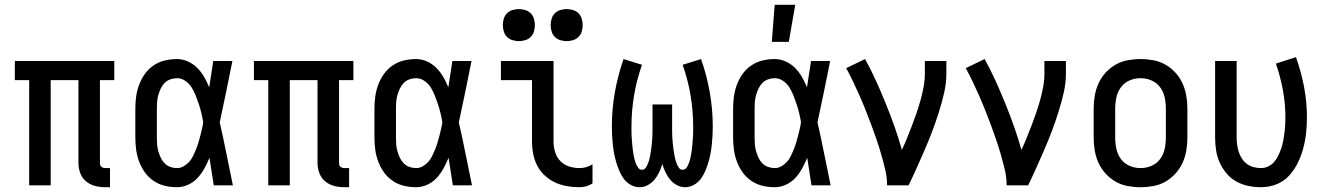

<svg xmlns="http://www.w3.org/2000/svg" viewBox="-20 -775 5540 803"><path d="M440 8H420Q398 8 377 2.5Q356 -3 339.5 -17Q323 -31 315.5 -51.5Q308 -72 308 -94V-440H192V0H102V-440H42V-520H458V-440H398V-94Q398 -89 399 -85Q400 -81 403.5 -78Q407 -75 411 -73.5Q415 -72 420 -72H440Z M720 8Q694 8 669 2Q644 -4 622.5 -18.5Q601 -33 586 -54Q571 -75 562 -99Q553 -123 549.5 -148.5Q546 -174 546 -200V-320Q546 -346 549.5 -371.5Q553 -397 562 -421Q571 -445 586 -466Q601 -487 622.5 -501.5Q644 -516 669 -522Q694 -528 720 -528Q744 -528 766 -518Q788 -508 805 -491Q822 -474 834 -453Q846 -432 855 -410Q859 -437 863.5 -464.5Q868 -492 872 -520H952Q939 -456 926 -391.5Q913 -327 899 -263Q914 -198 927 -132Q940 -66 954 0H874Q870 -29 865 -57.5Q860 -86 856 -115Q847 -93 835 -71Q823 -49 806.5 -31Q790 -13 767 -2.5Q744 8 720 8ZM720 -72Q735 -72 748 -79.5Q761 -87 771 -98Q781 -109 787.5 -122.5Q794 -136 799.5 -149.5Q805 -163 809.5 -177.5Q814 -192 817.5 -206Q821 -220 824.5 -234.5Q828 -249 830 -264Q827 -282 822.5 -301Q818 -320 812 -338Q806 -356 799 -374Q792 -392 782 -408.5Q772 -425 755.5 -436.5Q739 -448 720 -448Q706 -448 692 -443Q678 -438 668 -427.5Q658 -417 652 -404Q646 -391 642 -377Q638 -363 637 -348.5Q636 -334 636 -320V-200Q636 -186 637 -171.5Q638 -157 642 -143Q646 -129 652 -116Q658 -103 668 -92.5Q678 -82 692 -77Q706 -72 720 -72Z M1440 8H1420Q1398 8 1377 2.5Q1356 -3 1339.5 -17Q1323 -31 1315.5 -51.5Q1308 -72 1308 -94V-440H1192V0H1102V-440H1042V-520H1458V-440H1398V-94Q1398 -89 1399 -85Q1400 -81 1403.5 -78Q1407 -75 1411 -73.5Q1415 -72 1420 -72H1440Z M1720 8Q1694 8 1669 2Q1644 -4 1622.5 -18.5Q1601 -33 1586 -54Q1571 -75 1562 -99Q1553 -123 1549.5 -148.5Q1546 -174 1546 -200V-320Q1546 -346 1549.5 -371.5Q1553 -397 1562 -421Q1571 -445 1586 -466Q1601 -487 1622.5 -501.5Q1644 -516 1669 -522Q1694 -528 1720 -528Q1744 -528 1766 -518Q1788 -508 1805 -491Q1822 -474 1834 -453Q1846 -432 1855 -410Q1859 -437 1863.5 -464.5Q1868 -492 1872 -520H1952Q1939 -456 1926 -391.5Q1913 -327 1899 -263Q1914 -198 1927 -132Q1940 -66 1954 0H1874Q1870 -29 1865 -57.5Q1860 -86 1856 -115Q1847 -93 1835 -71Q1823 -49 1806.5 -31Q1790 -13 1767 -2.5Q1744 8 1720 8ZM1720 -72Q1735 -72 1748 -79.5Q1761 -87 1771 -98Q1781 -109 1787.5 -122.5Q1794 -136 1799.5 -149.5Q1805 -163 1809.5 -177.5Q1814 -192 1817.5 -206Q1821 -220 1824.5 -234.5Q1828 -249 1830 -264Q1827 -282 1822.5 -301Q1818 -320 1812 -338Q1806 -356 1799 -374Q1792 -392 1782 -408.5Q1772 -425 1755.5 -436.5Q1739 -448 1720 -448Q1706 -448 1692 -443Q1678 -438 1668 -427.5Q1658 -417 1652 -404Q1646 -391 1642 -377Q1638 -363 1637 -348.5Q1636 -334 1636 -320V-200Q1636 -186 1637 -171.5Q1638 -157 1642 -143Q1646 -129 1652 -116Q1658 -103 1668 -92.5Q1678 -82 1692 -77Q1706 -72 1720 -72Z M2403 8Q2377 8 2351 3.5Q2325 -1 2301.5 -12Q2278 -23 2258.5 -41Q2239 -59 2227 -82Q2215 -105 2210 -131Q2205 -157 2205 -184V-440H2075V-520H2295V-184Q2295 -161 2301.5 -139.5Q2308 -118 2323 -102Q2338 -86 2359.5 -79Q2381 -72 2403 -72Q2418 -72 2432 -76Q2446 -80 2458 -88V-8Q2446 0 2432 4Q2418 8 2403 8ZM2350 -603Q2337 -603 2323.5 -607Q2310 -611 2300.5 -620.5Q2291 -630 2287 -643.5Q2283 -657 2283 -670Q2283 -683 2287 -696.5Q2291 -710 2300.5 -719.5Q2310 -729 2323.5 -733Q2337 -737 2350 -737Q2363 -737 2376.5 -733Q2390 -729 2399.5 -719.5Q2409 -710 2413 -696.5Q2417 -683 2417 -670Q2417 -657 2413 -643.5Q2409 -630 2399.5 -620.5Q2390 -611 2376.5 -607Q2363 -603 2350 -603ZM2150 -603Q2137 -603 2123.5 -607Q2110 -611 2100.5 -620.5Q2091 -630 2087 -643.5Q2083 -657 2083 -670Q2083 -683 2087 -696.5Q2091 -710 2100.5 -719.5Q2110 -729 2123.5 -733Q2137 -737 2150 -737Q2163 -737 2176.5 -733Q2190 -729 2199.5 -719.5Q2209 -710 2213 -696.5Q2217 -683 2217 -670Q2217 -657 2213 -643.5Q2209 -630 2199.5 -620.5Q2190 -611 2176.5 -607Q2163 -603 2150 -603Z M2655 8Q2636 8 2618.5 -1.5Q2601 -11 2589.5 -26.5Q2578 -42 2570.5 -59.5Q2563 -77 2557.5 -95.5Q2552 -114 2548.5 -132.5Q2545 -151 2543 -170Q2541 -189 2540 -208Q2539 -227 2539 -247Q2539 -318 2551.5 -389Q2564 -460 2588 -528L2665 -504Q2643 -442 2632 -377Q2621 -312 2621 -246Q2621 -236 2621 -226Q2621 -216 2621.5 -206.5Q2622 -197 2623 -187Q2624 -177 2624.5 -167.5Q2625 -158 2626.5 -148.5Q2628 -139 2629.5 -129Q2631 -119 2633.5 -109.5Q2636 -100 2639.5 -91Q2643 -82 2649 -73.5Q2655 -65 2665 -65Q2674 -65 2679.5 -72Q2685 -79 2688.5 -87.5Q2692 -96 2694.5 -104Q2697 -112 2698.5 -121Q2700 -130 2701.5 -138.5Q2703 -147 2704 -155.5Q2705 -164 2706 -173Q2707 -182 2707.5 -190.5Q2708 -199 2708.5 -207.5Q2709 -216 2709 -225Q2709 -234 2709 -242.5Q2709 -251 2709 -260V-338H2791V-260Q2791 -251 2791 -242.5Q2791 -234 2791 -225Q2791 -216 2791.5 -207.5Q2792 -199 2792.5 -190.5Q2793 -182 2794 -173Q2795 -164 2796 -155.5Q2797 -147 2798.5 -138.5Q2800 -130 2801.5 -121Q2803 -112 2805.5 -104Q2808 -96 2811.5 -87.5Q2815 -79 2820.5 -72Q2826 -65 2835 -65Q2845 -65 2851 -73.5Q2857 -82 2860.5 -91Q2864 -100 2866.5 -109.5Q2869 -119 2870.5 -129Q2872 -139 2873.5 -148.5Q2875 -158 2875.5 -167.5Q2876 -177 2877 -187Q2878 -197 2878.5 -206.5Q2879 -216 2879 -226Q2879 -236 2879 -246Q2879 -312 2868 -377Q2857 -442 2835 -504L2912 -528Q2936 -460 2948.5 -389Q2961 -318 2961 -247Q2961 -227 2960 -208Q2959 -189 2957 -170Q2955 -151 2951.5 -132.5Q2948 -114 2942.5 -95.5Q2937 -77 2929.5 -59.5Q2922 -42 2910.5 -26.5Q2899 -11 2881.5 -1.5Q2864 8 2845 8Q2827 8 2810.5 -1Q2794 -10 2782.5 -24Q2771 -38 2763 -55Q2755 -72 2750 -89Q2745 -72 2737 -55Q2729 -38 2717.5 -24Q2706 -10 2689.5 -1Q2673 8 2655 8Z M3220 8Q3194 8 3169 2Q3144 -4 3122.5 -18.5Q3101 -33 3086 -54Q3071 -75 3062 -99Q3053 -123 3049.5 -148.5Q3046 -174 3046 -200V-320Q3046 -346 3049.5 -371.5Q3053 -397 3062 -421Q3071 -445 3086 -466Q3101 -487 3122.5 -501.5Q3144 -516 3169 -522Q3194 -528 3220 -528Q3244 -528 3266 -518Q3288 -508 3305 -491Q3322 -474 3334 -453Q3346 -432 3355 -410Q3359 -437 3363.5 -464.5Q3368 -492 3372 -520H3452Q3439 -456 3426 -391.5Q3413 -327 3399 -263Q3414 -198 3427 -132Q3440 -66 3454 0H3374Q3370 -29 3365 -57.5Q3360 -86 3356 -115Q3347 -93 3335 -71Q3323 -49 3306.5 -31Q3290 -13 3267 -2.5Q3244 8 3220 8ZM3220 -72Q3235 -72 3248 -79.5Q3261 -87 3271 -98Q3281 -109 3287.5 -122.5Q3294 -136 3299.5 -149.5Q3305 -163 3309.5 -177.5Q3314 -192 3317.5 -206Q3321 -220 3324.5 -234.5Q3328 -249 3330 -264Q3327 -282 3322.5 -301Q3318 -320 3312 -338Q3306 -356 3299 -374Q3292 -392 3282 -408.5Q3272 -425 3255.5 -436.5Q3239 -448 3220 -448Q3206 -448 3192 -443Q3178 -438 3168 -427.5Q3158 -417 3152 -404Q3146 -391 3142 -377Q3138 -363 3137 -348.5Q3136 -334 3136 -320V-200Q3136 -186 3137 -171.5Q3138 -157 3142 -143Q3146 -129 3152 -116Q3158 -103 3168 -92.5Q3178 -82 3192 -77Q3206 -72 3220 -72ZM3208 -600 3220 -755H3306L3279 -600Z M3690 0Q3690 -33 3682.5 -64.5Q3675 -96 3666 -127.5Q3657 -159 3646.5 -190Q3636 -221 3624.5 -251.5Q3613 -282 3601 -312.5Q3589 -343 3576 -372.5Q3563 -402 3549 -431.5Q3535 -461 3519 -490L3598 -528Q3623 -483 3644 -436.5Q3665 -390 3684.5 -342Q3704 -294 3721 -246Q3738 -198 3752 -148Q3764 -174 3774.5 -200Q3785 -226 3795 -252Q3805 -278 3814 -304.5Q3823 -331 3830.5 -358Q3838 -385 3843 -412.5Q3848 -440 3848 -468V-520H3938V-468Q3938 -427 3928.5 -386Q3919 -345 3906.5 -305.5Q3894 -266 3879.5 -227.5Q3865 -189 3848.5 -151Q3832 -113 3815 -75Q3798 -37 3780 0Z M4190 0Q4190 -33 4182.5 -64.5Q4175 -96 4166 -127.5Q4157 -159 4146.5 -190Q4136 -221 4124.5 -251.5Q4113 -282 4101 -312.5Q4089 -343 4076 -372.5Q4063 -402 4049 -431.5Q4035 -461 4019 -490L4098 -528Q4123 -483 4144 -436.5Q4165 -390 4184.5 -342Q4204 -294 4221 -246Q4238 -198 4252 -148Q4264 -174 4274.5 -200Q4285 -226 4295 -252Q4305 -278 4314 -304.5Q4323 -331 4330.5 -358Q4338 -385 4343 -412.5Q4348 -440 4348 -468V-520H4438V-468Q4438 -427 4428.5 -386Q4419 -345 4406.5 -305.5Q4394 -266 4379.5 -227.5Q4365 -189 4348.5 -151Q4332 -113 4315 -75Q4298 -37 4280 0Z M4750 8Q4723 8 4696 3Q4669 -2 4645.5 -15.5Q4622 -29 4603.5 -49.5Q4585 -70 4574 -94.5Q4563 -119 4558.5 -146Q4554 -173 4554 -200V-320Q4554 -347 4558.5 -374Q4563 -401 4574 -425.5Q4585 -450 4603.5 -470.5Q4622 -491 4645.5 -504.5Q4669 -518 4696 -523Q4723 -528 4750 -528Q4777 -528 4804 -523Q4831 -518 4854.5 -504.5Q4878 -491 4896.5 -470.5Q4915 -450 4926 -425.5Q4937 -401 4941.5 -374Q4946 -347 4946 -320V-200Q4946 -173 4941.5 -146Q4937 -119 4926 -94.5Q4915 -70 4896.5 -49.5Q4878 -29 4854.5 -15.5Q4831 -2 4804 3Q4777 8 4750 8ZM4750 -72Q4774 -72 4796 -81.5Q4818 -91 4832 -110Q4846 -129 4851 -152.5Q4856 -176 4856 -200V-320Q4856 -344 4851 -367.5Q4846 -391 4832 -410Q4818 -429 4796 -438.5Q4774 -448 4750 -448Q4726 -448 4704 -438.5Q4682 -429 4668 -410Q4654 -391 4649 -367.5Q4644 -344 4644 -320V-200Q4644 -176 4649 -152.5Q4654 -129 4668 -110Q4682 -91 4704 -81.5Q4726 -72 4750 -72Z M5254 8Q5227 8 5200.5 2.5Q5174 -3 5150.5 -16Q5127 -29 5109.5 -50Q5092 -71 5081 -95.5Q5070 -120 5066 -146.5Q5062 -173 5062 -200V-520H5152V-200Q5152 -185 5154 -169.5Q5156 -154 5161 -139Q5166 -124 5174.5 -111Q5183 -98 5195.5 -89Q5208 -80 5223.5 -76Q5239 -72 5254 -72Q5270 -72 5285 -79.5Q5300 -87 5310 -99Q5320 -111 5327 -126Q5334 -141 5339 -156Q5344 -171 5347 -187Q5350 -203 5352 -219Q5354 -235 5355 -251Q5356 -267 5356 -283Q5356 -341 5345.5 -398Q5335 -455 5316 -509L5400 -536Q5422 -475 5434 -411.5Q5446 -348 5446 -284Q5446 -251 5442.5 -218.5Q5439 -186 5430.5 -154.5Q5422 -123 5407.5 -93.5Q5393 -64 5371 -40Q5349 -16 5318 -4Q5287 8 5254 8Z"/></svg>

Font: Iosevka Fixed Medium
Style: Regular
Weight: 500
Monospace: yes
Designer: Belleve Invis
Foundry: Belleve Invis
Version: Version 32.3.0